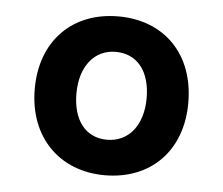

<svg xmlns="http://www.w3.org/2000/svg" viewBox="-39 -576 596 513"><g transform="rotate(5 259.0 -320.0)"><path d="M259 -107C381 -107 465 -189 465 -319C465 -451 381 -533 259 -533C137 -533 53 -451 53 -321C53 -191 138 -107 259 -107ZM257 -202C200 -202 165 -246 165 -318C165 -391 203 -438 260 -438C318 -438 353 -394 353 -322C353 -249 315 -202 257 -202Z"/></g></svg>

Font: Noto Sans Devanagari UI SemiCondensed SemiBold
Style: Regular
Weight: 600
Width: 4
Designer: Jelle Bosma - Monotype Design Team
Foundry: Monotype Imaging Inc.
Version: Version 2.004